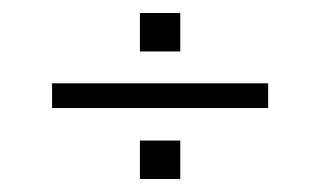

<svg xmlns="http://www.w3.org/2000/svg" viewBox="-20 -545 492 295"><path d="M60 -379V-417H392V-379ZM195 -466V-525H257V-466ZM195 -270V-329H257V-270Z"/></svg>

Font: Big Shoulders Stencil Text Thin Thin
Style: Regular
Weight: 250
Version: Version 2.001